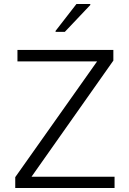

<svg xmlns="http://www.w3.org/2000/svg" viewBox="-20 -937 644 957"><path d="M56 0V-54L464 -631H67V-688H545V-635L137 -56H551V0ZM257 -778V-783L361 -917H430V-912L303 -778Z"/></svg>

Font: Saira Light
Style: Regular
Weight: 300
Designer: Hector Gatti with collaboration of the Omnibus-Type team
Foundry: Omnibus-Type
Version: Version 1.100; ttfautohint (v1.8.3)